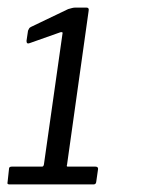

<svg xmlns="http://www.w3.org/2000/svg" viewBox="-25 -867 412 507"><path d="M227 -427Q234 -427 234 -421L229 -386Q228 -380 222 -380H0Q-7 -380 -5 -386L-1 -423Q0 -427 6 -427H86Q90 -427 91 -433L140 -778Q142 -783 135 -782L53 -753Q45 -750 45 -759L49 -786Q51 -790 52 -792Q53 -794 57 -796L155 -843Q162 -845 166 -846Q170 -847 175 -847H203Q211 -847 209 -838L152 -432Q150 -427 154 -427H227Z"/></svg>

Font: Libre Franklin
Style: Italic
Weight: 400
Italic angle: -8°
Designer: Pablo Impallari, Rodrigo Fuenzalida, Nhung Nguyen
Foundry: Impallari Type
Version: Version 3.000